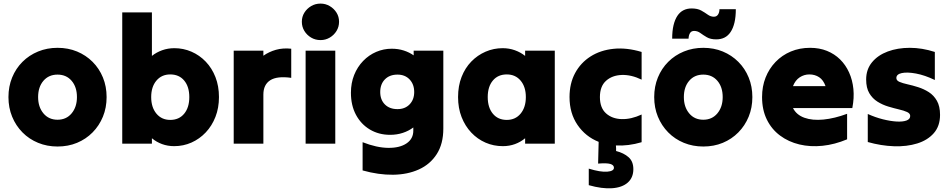

<svg xmlns="http://www.w3.org/2000/svg" viewBox="-20 -799 5274 1068"><path d="M300 16Q300 16 300 16Q300 16 300 16Q242 16 192 -4.5Q142 -25 105 -62.5Q68 -100 47.5 -150Q27 -200 27 -259Q27 -318 47.5 -368Q68 -418 105 -455Q142 -492 192 -512.5Q242 -533 300 -533Q359 -533 408.5 -512.5Q458 -492 495 -455Q532 -418 552.5 -368Q573 -318 573 -259Q573 -200 552.5 -150Q532 -100 495 -62.5Q458 -25 408.5 -4.5Q359 16 300 16ZM300 -133Q300 -133 300 -133Q300 -133 300 -133Q349 -133 378.5 -168.5Q408 -204 408 -259Q408 -315 378.5 -349.5Q349 -384 300 -384Q251 -384 221.5 -349.5Q192 -315 192 -259Q192 -204 221.5 -168.5Q251 -133 300 -133Z M825 0Q785 0 743 0Q701 0 660 0Q660 -181 660 -365Q660 -549 660 -730Q701 -730 743 -730Q785 -730 825 -730Q825 -670 825 -609Q825 -548 825 -488Q850 -508 882 -519.5Q914 -531 950 -531Q1000 -531 1045 -511.5Q1090 -492 1124.5 -456Q1159 -420 1178.5 -370Q1198 -320 1198 -259Q1198 -199 1178.5 -149Q1159 -99 1124.5 -62.5Q1090 -26 1045 -6Q1000 14 949 14Q913 14 881.5 2.5Q850 -9 825 -30Q825 -23 825 -15.5Q825 -8 825 0ZM927 -132Q927 -132 927 -132Q927 -132 927 -132Q976 -132 1004.5 -166.5Q1033 -201 1033 -259Q1033 -317 1004.5 -351Q976 -385 927 -385Q879 -385 850 -350.5Q821 -316 821 -259Q821 -202 850 -167Q879 -132 927 -132Z M1280 0Q1280 -128 1280 -258.5Q1280 -389 1280 -517Q1321 -517 1363 -517Q1405 -517 1445 -517Q1445 -510 1445 -503Q1445 -496 1445 -489Q1476 -511 1515 -522Q1554 -533 1600 -528Q1600 -488 1600 -447Q1600 -406 1600 -366Q1521 -377 1483 -352.5Q1445 -328 1445 -273Q1445 -206 1445 -137Q1445 -68 1445 0Q1405 0 1363 0Q1321 0 1280 0Z M1763 -576Q1763 -576 1763 -576Q1763 -576 1763 -576Q1734 -576 1710.5 -590Q1687 -604 1673 -627Q1659 -650 1659 -678Q1659 -706 1673 -728.5Q1687 -751 1710.5 -765Q1734 -779 1763 -779Q1791 -779 1814.5 -765Q1838 -751 1852 -728.5Q1866 -706 1866 -678Q1866 -650 1852 -627Q1838 -604 1814.5 -590Q1791 -576 1763 -576ZM1680 0Q1680 -128 1680 -258.5Q1680 -389 1680 -517Q1721 -517 1763 -517Q1805 -517 1845 -517Q1845 -389 1845 -258.5Q1845 -128 1845 0Q1805 0 1763 0Q1721 0 1680 0Z M2446 -84Q2446 -84 2446 -84Q2446 -84 2446 -84Q2446 1 2409.5 58Q2373 115 2310 143.5Q2247 172 2166.5 173Q2086 174 1997 149Q1997 110 1997 70.5Q1997 31 1997 -8Q2076 23 2140 23.5Q2204 24 2241.5 -1.5Q2279 -27 2279 -72Q2279 -77 2279 -81.5Q2279 -86 2279 -90Q2254 -71 2221 -60Q2188 -49 2150 -49Q2087 -49 2037.5 -78.5Q1988 -108 1960 -160.5Q1932 -213 1932 -283Q1932 -337 1950 -382Q1968 -427 2000 -460Q2032 -493 2073 -510.5Q2114 -528 2159 -528Q2195 -528 2226 -518Q2257 -508 2281 -491Q2281 -498 2281 -504Q2281 -510 2281 -517Q2322 -517 2364 -517Q2406 -517 2446 -517Q2446 -410 2446 -300.5Q2446 -191 2446 -84ZM2191 -192Q2191 -192 2191 -192Q2191 -192 2191 -192Q2233 -192 2258.5 -218.5Q2284 -245 2284 -287Q2284 -330 2258.5 -357Q2233 -384 2191 -384Q2147 -384 2121 -357.5Q2095 -331 2095 -287Q2095 -244 2121 -218Q2147 -192 2191 -192Z M2901 0Q2901 -8 2901 -15.5Q2901 -23 2901 -30Q2876 -9 2844.5 2.5Q2813 14 2777 14Q2726 14 2681 -5.5Q2636 -25 2601.5 -61.5Q2567 -98 2547.5 -148Q2528 -198 2528 -259Q2528 -321 2547.5 -371Q2567 -421 2601.5 -456.5Q2636 -492 2681 -511.5Q2726 -531 2776 -531Q2812 -531 2844 -519.5Q2876 -508 2901 -488Q2901 -496 2901 -503Q2901 -510 2901 -517Q2942 -517 2984 -517Q3026 -517 3066 -517Q3066 -389 3066 -258.5Q3066 -128 3066 0Q3026 0 2984 0Q2942 0 2901 0ZM2799 -132Q2799 -132 2799 -132Q2799 -132 2799 -132Q2847 -132 2876 -167Q2905 -202 2905 -259Q2905 -316 2876 -350.5Q2847 -385 2799 -385Q2750 -385 2721.5 -351Q2693 -317 2693 -259Q2693 -201 2721.5 -166.5Q2750 -132 2799 -132Z M3255 231Q3255 208 3255 184.5Q3255 161 3255 139Q3320 159 3357.5 156Q3395 153 3395 134Q3395 119 3375 113Q3355 107 3307 111Q3308 80 3308.5 49Q3309 18 3310 -10Q3237 -39 3192.5 -104Q3148 -169 3148 -259Q3148 -335 3179 -392.5Q3210 -450 3265 -485Q3320 -520 3393 -527.5Q3466 -535 3549 -510Q3549 -472 3549 -433Q3549 -394 3549 -356Q3491 -384 3438 -382Q3385 -380 3351 -349.5Q3317 -319 3317 -259Q3317 -199 3351 -168.5Q3385 -138 3438 -136.5Q3491 -135 3549 -162Q3549 -124 3549 -85Q3549 -46 3549 -8Q3512 3 3476 7.5Q3440 12 3406 10Q3407 18 3407 25.5Q3407 33 3407 41Q3450 52 3476.5 75.5Q3503 99 3503 142Q3503 189 3472 216.5Q3441 244 3385 248Q3329 252 3255 231Z M3892 16Q3892 16 3892 16Q3892 16 3892 16Q3834 16 3784 -4.5Q3734 -25 3697 -62.5Q3660 -100 3639.5 -150Q3619 -200 3619 -259Q3619 -318 3639.5 -368Q3660 -418 3697 -455Q3734 -492 3784 -512.5Q3834 -533 3892 -533Q3951 -533 4000.5 -512.5Q4050 -492 4087 -455Q4124 -418 4144.5 -368Q4165 -318 4165 -259Q4165 -200 4144.5 -150Q4124 -100 4087 -62.5Q4050 -25 4000.5 -4.5Q3951 16 3892 16ZM3892 -133Q3892 -133 3892 -133Q3892 -133 3892 -133Q3941 -133 3970.5 -168.5Q4000 -204 4000 -259Q4000 -315 3970.5 -349.5Q3941 -384 3892 -384Q3843 -384 3813.5 -349.5Q3784 -315 3784 -259Q3784 -204 3813.5 -168.5Q3843 -133 3892 -133ZM3982 -748Q4005 -748 4028 -748Q4051 -748 4073 -748Q4073 -705 4065.5 -673.5Q4058 -642 4044 -621Q4030 -600 4010 -590Q3990 -580 3964 -580Q3932 -580 3911.5 -592Q3891 -604 3875.5 -615.5Q3860 -627 3841 -627Q3826 -627 3818.5 -615.5Q3811 -604 3810 -584Q3788 -584 3765 -584Q3742 -584 3719 -584Q3719 -627 3726.5 -658.5Q3734 -690 3748 -711Q3762 -732 3782 -742Q3802 -752 3827 -752Q3860 -752 3880.5 -740.5Q3901 -729 3917 -717.5Q3933 -706 3951 -706Q3966 -706 3974 -718Q3982 -730 3982 -748Z M4692 -24Q4692 -24 4692 -24Q4692 -24 4692 -24Q4623 5 4555 12Q4487 19 4426.5 4.5Q4366 -10 4319 -45Q4272 -80 4245.5 -134Q4219 -188 4219 -259Q4219 -318 4238.5 -367.5Q4258 -417 4294 -454.5Q4330 -492 4379 -512.5Q4428 -533 4486 -533Q4538 -533 4580 -516Q4622 -499 4653 -468.5Q4684 -438 4703 -396Q4722 -354 4727 -304Q4732 -254 4721 -198Q4639 -198 4556 -198Q4473 -198 4391 -198Q4410 -160 4454.5 -144Q4499 -128 4560.5 -134Q4622 -140 4692 -166Q4692 -131 4692 -95Q4692 -59 4692 -24ZM4482 -385Q4482 -385 4482 -385Q4482 -385 4482 -385Q4453 -385 4428.5 -369Q4404 -353 4391 -320Q4436 -320 4481.5 -320Q4527 -320 4572 -320Q4560 -354 4536.5 -369.5Q4513 -385 4482 -385Z M5209 -160Q5209 -160 5209 -160Q5209 -160 5209 -160Q5209 -98 5174.5 -58.5Q5140 -19 5082 -1Q5024 17 4952.5 14.5Q4881 12 4807 -9Q4807 -47 4807 -87Q4807 -127 4807 -165Q4849 -146 4891 -135.5Q4933 -125 4967 -123Q5001 -121 5022 -128.5Q5043 -136 5043 -154Q5043 -168 5025.5 -176Q5008 -184 4980 -190.5Q4952 -197 4920.5 -206.5Q4889 -216 4861 -233.5Q4833 -251 4815.5 -280.5Q4798 -310 4798 -357Q4798 -413 4830.5 -452.5Q4863 -492 4918 -512.5Q4973 -533 5041 -533Q5109 -533 5180 -510Q5180 -472 5180 -432Q5180 -392 5180 -354Q5124 -381 5075 -390Q5026 -399 4996 -392.5Q4966 -386 4966 -365Q4966 -351 4983.5 -343.5Q5001 -336 5028.5 -330Q5056 -324 5087.5 -314Q5119 -304 5146.5 -286.5Q5174 -269 5191.5 -238.5Q5209 -208 5209 -160Z"/></svg>

Font: Tilt Warp
Style: Regular
Weight: 400
Designer: Andy Clymer
Foundry: Andy Clymer
Version: Version 1.000